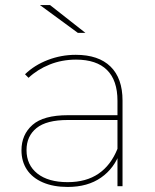

<svg xmlns="http://www.w3.org/2000/svg" viewBox="-20 -737 614 760"><path d="M445 -123V-140V-338Q445 -419 403.5 -460Q362 -501 281 -501Q225 -501 176.5 -481.5Q128 -462 93 -429L79 -443Q116 -479 169 -499.5Q222 -520 280 -520Q370 -520 417.5 -473.5Q465 -427 465 -339V0H445ZM65 -142Q65 -204 108.5 -242.5Q152 -281 249 -281H456V-262H248Q164 -262 124.5 -230Q85 -198 85 -143Q85 -84 128 -50Q171 -16 248 -16Q321 -16 370 -49.5Q419 -83 445 -148L455 -135Q433 -71 380 -34Q327 3 248 3Q191 3 149.5 -15Q108 -33 86.5 -65.5Q65 -98 65 -142ZM138 -717H178L318 -607H288Z"/></svg>

Font: iiserrat Thin
Style: Regular
Weight: 100
Designer: Akira Ohta
Foundry: Akira Ohta
Version: Version 1.200;Glyphs 3.3.1 (3343)